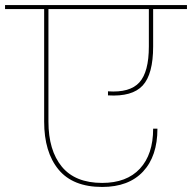

<svg xmlns="http://www.w3.org/2000/svg" viewBox="-55 -760 761 761"><path d="M-35 -724V-740H686V-724H552V-576Q552 -466 510.5 -421Q469 -376 373 -382V-398Q460 -392 497.5 -433.5Q535 -475 535 -576V-724H137V-278Q137 -164 190 -99.5Q243 -35 350 -35Q447 -35 499.5 -91.5Q552 -148 552 -250H569Q569 -141 512 -80Q455 -19 350 -19Q234 -19 177 -88Q120 -157 120 -278V-724Z"/></svg>

Font: Poppins Thin
Style: Regular
Weight: 250
Designer: Ninad Kale (Devanagari), Jonny Pinhorn (Latin)
Foundry: Indian Type Foundry
Version: Version 3.200;PS 1.000;hotconv 16.6.54;makeotf.lib2.5.65590